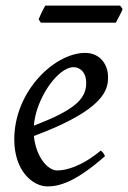

<svg xmlns="http://www.w3.org/2000/svg" viewBox="-20 -646 458 686"><path d="M288 -349C288 -288 238 -250 101 -197C108 -293 186 -406 243 -406C261 -406 288 -393 288 -349ZM284 -457C176 -457 31 -321 31 -148C31 -33 99 20 149 20C190 20 247 7 355 -88C354 -92 348 -103 340 -108C270 -50 215 -37 184 -37C151 -37 109 -84 101 -160C359 -256 366 -329 366 -371C366 -414 339 -457 284 -457ZM418 -614 409 -626H142C132 -611 118 -577 118 -577L126 -565H394C411 -599 413 -599 418 -614Z"/></svg>

Font: Temporarium
Style: Italic
Weight: 400
Italic angle: -7°
Version: Version 1.1